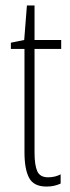

<svg xmlns="http://www.w3.org/2000/svg" viewBox="-20 -676 259 706"><path d="M157 -24Q170 -24 182 -27Q194 -30 203 -35V-1Q192 4 179.5 7Q167 10 151 10Q104 10 87 -22Q70 -54 70 -116V-496H20V-519L69 -529L79 -656H107V-529H205V-496H107V-115Q107 -69 117 -46.5Q127 -24 157 -24Z"/></svg>

Font: Noto Sans Tamil ExtraCondensed ExtraLight
Style: Regular
Weight: 200
Width: 2
Designer: Jelle Bosma - Monotype Design Team
Foundry: Monotype Imaging Inc.
Version: Version 2.004; ttfautohint (v1.8.4.7-5d5b)